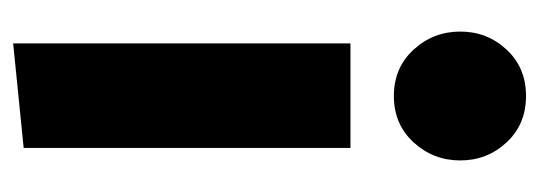

<svg xmlns="http://www.w3.org/2000/svg" viewBox="-284 -516 820 292"><g transform="rotate(-90 126.0 -370.0)"><path d="M206 -760V-247H47V-744ZM224 -80Q224 -39 196.5 -9.5Q169 20 126 20Q83 20 55.5 -9.5Q28 -39 28 -80Q28 -121 55.5 -151Q83 -181 126 -181Q169 -181 196.5 -151Q224 -121 224 -80Z"/></g></svg>

Font: Fira Sans Extra Condensed Black
Style: Regular
Weight: 900
Width: 1
Designer: Carrois Corporate & Edenspiekermann AG
Foundry: Carrois Corporate GbR & Edenspiekermann AG
Version: Version 4.203